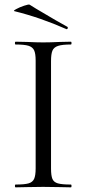

<svg xmlns="http://www.w3.org/2000/svg" viewBox="-20 -804 372 824"><path d="M284 -12Q287 -12 287 -6Q287 0 284 0Q254 0 236 -1L165 -2L96 -1Q78 0 47 0Q44 0 44 -6Q44 -12 47 -12Q85 -12 102.5 -17Q120 -22 126.5 -36.5Q133 -51 133 -81V-544Q133 -574 126.5 -588Q120 -602 102.5 -607.5Q85 -613 47 -613Q44 -613 44 -619Q44 -625 47 -625L96 -624Q138 -622 165 -622Q195 -622 237 -624L284 -625Q287 -625 287 -619Q287 -613 284 -613Q247 -613 229 -607Q211 -601 205 -586.5Q199 -572 199 -542V-81Q199 -50 205 -36Q211 -22 228.5 -17Q246 -12 284 -12ZM42 -756Q35 -757 49.5 -765Q64 -773 83.5 -779.5Q103 -786 107 -784L136 -766Q235 -707 269 -689Q271 -688 271 -685Q271 -682 269 -680Q267 -678 265 -679Q152 -729 42 -756Z"/></svg>

Font: Cormorant
Style: Regular
Weight: 400
Designer: Christian Thalmann (Catharsis Fonts)
Foundry: Catharsis Fonts
Version: Version 4.000